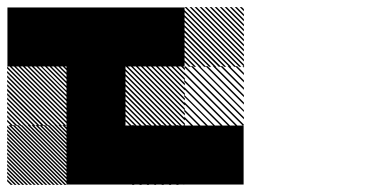

<svg xmlns="http://www.w3.org/2000/svg" viewBox="-21 -521 1041 542"><path d="M333.3 -166.7H500V0H333.3ZM166.7 -500H333.3V-333.3H166.7ZM500.8 -163.3 496.7 -167.5H500.8ZM500.8 -142.5 475.8 -167.5H481.7L500.8 -148.3ZM500.8 -121.7 455 -167.5H460.8L500.8 -127.5ZM500.8 -100.8 434.2 -167.5H440L500.8 -106.7ZM500.8 -80 413.3 -167.5H419.2L500.8 -85.8ZM500.8 -59.2 392.5 -167.5H398.3L500.8 -65ZM500.8 -38.3 371.7 -167.5H376.7L500.8 -43.3ZM500.8 -17.5 350.8 -167.5H356.7L500.8 -23.3ZM498.3 0.8 332.5 -165 335.8 -167.5 500.8 -2.5ZM477.5 0.8 332.5 -144.2V-150L483.3 0.8ZM456.7 0.8 332.5 -123.3V-129.2L462.5 0.8ZM435.8 0.8 332.5 -102.5V-108.3L441.7 0.8ZM415 0.8 332.5 -81.7V-86.7L420 0.8ZM394.2 0.8 332.5 -60.8V-66.7L400 0.8ZM373.3 0.8 332.5 -40V-45.8L379.2 0.8ZM352.5 0.8 332.5 -19.2V-25L358.3 0.8ZM500.8 -167.5H502.5L500.8 -169.2ZM167.5 -165.8 165.8 -167.5H167.5ZM167.5 -155 155 -167.5H160.8L167.5 -160.8ZM167.5 -144.2 144.2 -167.5H150L167.5 -150ZM167.5 -133.3 133.3 -167.5H139.2L167.5 -139.2ZM167.5 -122.5 122.5 -167.5H128.3L167.5 -128.3ZM167.5 -111.7 111.7 -167.5H117.5L167.5 -117.5ZM167.5 -100.8 100.8 -167.5H106.7L167.5 -106.7ZM167.5 -90 90 -167.5H95.8L167.5 -95.8ZM167.5 -79.2 79.2 -167.5H85L167.5 -85ZM167.5 -68.3 68.3 -167.5H74.2L167.5 -74.2ZM167.5 -57.5 57.5 -167.5H63.3L167.5 -63.3ZM167.5 -46.7 46.7 -167.5H52.5L167.5 -52.5ZM167.5 -35.8 35.8 -167.5H41.7L167.5 -41.7ZM167.5 -25 25 -167.5H30.8L167.5 -30.8ZM167.5 -14.2 14.2 -167.5H20L167.5 -20ZM167.5 -3.3 3.3 -167.5H9.2L167.5 -9.2ZM160.8 0.8 -0.8 -160.8V-166.7L166.7 0.8ZM150 0.8 -0.8 -150V-155.8L155.8 0.8ZM139.2 0.8 -0.8 -139.2V-145L145 0.8ZM128.3 0.8 -0.8 -128.3V-134.2L134.2 0.8ZM117.5 0.8 -0.8 -117.5V-123.3L123.3 0.8ZM106.7 0.8 -0.8 -106.7V-112.5L112.5 0.8ZM95.8 0.8 -0.8 -95.8V-101.7L101.7 0.8ZM85 0.8 -0.8 -85V-90.8L90.8 0.8ZM74.2 0.8 -0.8 -74.2V-80L80 0.8ZM63.3 0.8 -0.8 -63.3V-69.2L69.2 0.8ZM52.5 0.8 -0.8 -52.5V-58.3L58.3 0.8ZM41.7 0.8 -0.8 -41.7V-47.5L47.5 0.8ZM30.8 0.8 -0.8 -30.8V-36.7L36.7 0.8ZM20 0.8 -0.8 -20V-25.8L25.8 0.8ZM9.2 0.8 -0.8 -9.2V-15L15 0.8ZM167.5 -167.5H171.7L167.5 -171.7ZM667.5 -330 663.3 -334.2H667.5ZM667.5 -309.2 642.5 -334.2H648.3L667.5 -315ZM667.5 -288.3 621.7 -334.2H627.5L667.5 -294.2ZM667.5 -267.5 600.8 -334.2H606.7L667.5 -273.3ZM667.5 -246.7 580 -334.2H585.8L667.5 -252.5ZM667.5 -225.8 559.2 -334.2H565L667.5 -231.7ZM667.5 -205 538.3 -334.2H543.3L667.5 -210ZM667.5 -184.2 517.5 -334.2H523.3L667.5 -190ZM665 -165.8 499.2 -331.7 502.5 -334.2 667.5 -169.2ZM644.2 -165.8 499.2 -310.8V-316.7L650 -165.8ZM623.3 -165.8 499.2 -290V-295.8L629.2 -165.8ZM602.5 -165.8 499.2 -269.2V-275L608.3 -165.8ZM581.7 -165.8 499.2 -248.3V-253.3L586.7 -165.8ZM560.8 -165.8 499.2 -227.5V-233.3L566.7 -165.8ZM540 -165.8 499.2 -206.7V-212.5L545.8 -165.8ZM519.2 -165.8 499.2 -185.8V-191.7L525 -165.8ZM667.5 -334.2H669.2L667.5 -335.8ZM500.8 -322.5 489.2 -334.2H495L500.8 -328.3ZM500.8 -308.3 475 -334.2H480.8L500.8 -314.2ZM500.8 -294.2 460.8 -334.2H466.7L500.8 -300ZM500.8 -280 446.7 -334.2H452.5L500.8 -285.8ZM500.8 -265.8 432.5 -334.2H438.3L500.8 -271.7ZM500.8 -251.7 418.3 -334.2H424.2L500.8 -257.5ZM500.8 -237.5 404.2 -334.2H410L500.8 -243.3ZM500.8 -223.3 390 -334.2H395.8L500.8 -229.2ZM500.8 -209.2 375.8 -334.2H381.7L500.8 -215ZM500.8 -195 361.7 -334.2H367.5L500.8 -200.8ZM500.8 -180.8 347.5 -334.2H353.3L500.8 -186.7ZM500.8 -166.7 333.3 -334.2H339.2L500.8 -172.5ZM487.5 -165.8 332.5 -320.8V-326.7L493.3 -165.8ZM473.3 -165.8 332.5 -306.7V-312.5L479.2 -165.8ZM459.2 -165.8 332.5 -292.5V-298.3L465 -165.8ZM445 -165.8 332.5 -278.3V-284.2L450.8 -165.8ZM430 -165.8 332.5 -263.3V-270L436.7 -165.8ZM416.7 -165.8 332.5 -250V-255.8L422.5 -165.8ZM402.5 -165.8 332.5 -235.8V-241.7L408.3 -165.8ZM388.3 -165.8 332.5 -221.7V-227.5L394.2 -165.8ZM374.2 -165.8 332.5 -207.5V-213.3L380 -165.8ZM360 -165.8 332.5 -193.3V-199.2L365.8 -165.8ZM345.8 -165.8 332.5 -179.2V-185L351.7 -165.8ZM167.5 -321.7 155 -334.2H160.8L167.5 -327.5ZM167.5 -309.2 142.5 -334.2H148.3L167.5 -315ZM167.5 -296.7 130 -334.2H135.8L167.5 -302.5ZM167.5 -284.2 117.5 -334.2H123.3L167.5 -290ZM167.5 -271.7 105 -334.2H110.8L167.5 -277.5ZM167.5 -259.2 92.5 -334.2H97.5L167.5 -264.2ZM167.5 -246.7 80 -334.2H85.8L167.5 -252.5ZM167.5 -234.2 67.5 -334.2H73.3L167.5 -240ZM167.5 -221.7 55 -334.2H60.8L167.5 -227.5ZM167.5 -209.2 42.5 -334.2H48.3L167.5 -215ZM167.5 -196.7 30 -334.2H35.8L167.5 -202.5ZM167.5 -184.2 17.5 -334.2H23.3L167.5 -190ZM167.5 -171.7 5 -334.2H10.8L167.5 -177.5ZM160.8 -165.8 -0.8 -327.5V-333.3L166.7 -165.8ZM148.3 -165.8 -0.8 -315V-320.8L154.2 -165.8ZM135.8 -165.8 -0.8 -302.5V-308.3L141.7 -165.8ZM123.3 -165.8 -0.8 -290V-295.8L129.2 -165.8ZM110.8 -165.8 -0.8 -277.5V-283.3L116.7 -165.8ZM97.5 -165.8 -0.8 -264.2V-270.8L104.2 -165.8ZM85.8 -165.8 -0.8 -252.5V-258.3L91.7 -165.8ZM73.3 -165.8 -0.8 -240V-245.8L79.2 -165.8ZM60.8 -165.8 -0.8 -227.5V-233.3L66.7 -165.8ZM48.3 -165.8 -0.8 -215V-220.8L54.2 -165.8ZM35.8 -165.8 -0.8 -202.5V-208.3L41.7 -165.8ZM23.3 -165.8 -0.8 -190V-195.8L29.2 -165.8ZM10.8 -165.8 -0.8 -177.5V-183.3L16.7 -165.8ZM667.5 -489.2 655.8 -500.8H661.7L667.5 -495ZM667.5 -475 641.7 -500.8H647.5L667.5 -480.8ZM667.5 -460.8 627.5 -500.8H633.3L667.5 -466.7ZM667.5 -446.7 613.3 -500.8H619.2L667.5 -452.5ZM667.5 -432.5 599.2 -500.8H605L667.5 -438.3ZM667.5 -418.3 585 -500.8H590.8L667.5 -424.2ZM667.5 -404.2 570.8 -500.8H576.7L667.5 -410ZM667.5 -390 556.7 -500.8H562.5L667.5 -395.8ZM667.5 -375.8 542.5 -500.8H548.3L667.5 -381.7ZM667.5 -361.7 528.3 -500.8H534.2L667.5 -367.5ZM667.5 -347.5 514.2 -500.8H520L667.5 -353.3ZM667.5 -333.3 500 -500.8H505.8L667.5 -339.2ZM654.2 -332.5 499.2 -487.5V-493.3L660 -332.5ZM640 -332.5 499.2 -473.3V-479.2L645.8 -332.5ZM625.8 -332.5 499.2 -459.2V-465L631.7 -332.5ZM611.7 -332.5 499.2 -445V-450.8L617.5 -332.5ZM596.7 -332.5 499.2 -430V-436.7L603.3 -332.5ZM583.3 -332.5 499.2 -416.7V-422.5L589.2 -332.5ZM569.2 -332.5 499.2 -402.5V-408.3L575 -332.5ZM555 -332.5 499.2 -388.3V-394.2L560.8 -332.5ZM540.8 -332.5 499.2 -374.2V-380L546.7 -332.5ZM526.7 -332.5 499.2 -360V-365.8L532.5 -332.5ZM512.5 -332.5 499.2 -345.8V-351.7L518.3 -332.5ZM500 -166.7H666.7V0H500ZM166.7 -166.7H333.3V0H166.7ZM166.7 -333.3H333.3V0H166.7ZM333.3 -500H500V-333.3H333.3ZM166.7 -500H500V-333.3H166.7ZM166.7 -500H333.3V-166.7H166.7ZM0 -500H333.3V-333.3H0Z"/></svg>

Font: 0xA000-Pixelated
Style: Pixelated
Weight: 400
Version: Version 0.1